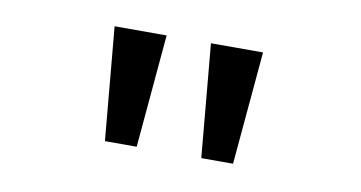

<svg xmlns="http://www.w3.org/2000/svg" viewBox="-38 -778 727 387"><g transform="rotate(10 325.0 -584.5)"><path d="M191.6 -468.6 170.6 -700H277.1L256.6 -468.6ZM388.8 -468.6 367.8 -700H474.4L453.8 -468.6Z"/></g></svg>

Font: Trispace Thin
Style: Regular
Weight: 100
Designer: Tyler Finck
Foundry: Etcetera Type Company
Version: Version 1.210